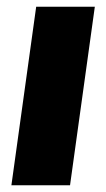

<svg xmlns="http://www.w3.org/2000/svg" viewBox="-20 -553 317 573"><path d="M263 -533H88L14 0H189Z"/></svg>

Font: Fira Sans ExtraBold
Style: Italic
Weight: 800
Italic angle: -8°
Designer: bBox Type GmbH & Carrois Corporate GbR & Edenspiekermann AG
Foundry: bBox Type GmbH & Carrois Corporate GbR & Edenspiekermann AG
Version: Version 4.301;PS 004.301;hotconv 1.0.88;makeotf.lib2.5.64775